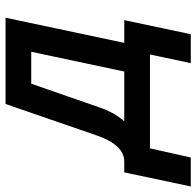

<svg xmlns="http://www.w3.org/2000/svg" viewBox="-98 -546 725 710"><g transform="rotate(-90 265.0 -191.5)"><path d="M-38 0 -18 -95H22Q83 -95 118 -195L235 -534H554L461 -95H545L493 151H386L418 0H71L37 151H-70L-38 0ZM223 -189Q204 -132 171 -95H355L428 -439H310Z"/></g></svg>

Font: Geist Mono SemiBold
Style: Italic
Weight: 600
Italic angle: -12°
Monospace: yes
Designer: Basement.studio, Andrés Briganti, Mateo Zaragoza
Foundry: Basement.studio, Vercel, Andrés Briganti, Guido Ferreyra, Mateo Zaragoza
Version: Version 1.500; ttfautohint (v1.8.4.7-5d5b)